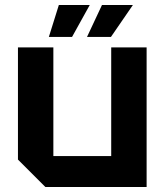

<svg xmlns="http://www.w3.org/2000/svg" viewBox="-20 -750 660 770"><path d="M568 -560V0H162L52 -110V-560H194V-124H426V-560ZM176 -602 216 -730H340L269 -602ZM329 -602 389 -730H513L425 -602Z"/></svg>

Font: Tektur SemiBold
Style: Regular
Weight: 600
Designer: Adam Jagosz
Foundry: Adam Jagosz
Version: Version 1.005;gftools[0.9.30]